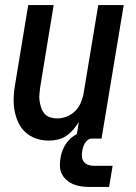

<svg xmlns="http://www.w3.org/2000/svg" viewBox="-20 -550 540 762"><path d="M174 8Q147 8 122.5 -0.5Q98 -9 80 -26Q62 -43 51.5 -66.5Q41 -90 37 -115.5Q33 -141 34.5 -168Q36 -195 41 -221L92 -530H193L140 -207Q138 -193 136.5 -178Q135 -163 137 -149.5Q139 -136 143.5 -122.5Q148 -109 156.5 -99Q165 -89 178.5 -84.5Q192 -80 207 -80Q226 -80 245 -87.5Q264 -95 278.5 -109.5Q293 -124 301 -143Q309 -162 312 -181L370 -530H471L383 0H282L293 -66Q283 -50 270.5 -35.5Q258 -21 242.5 -10.5Q227 0 209 4Q191 8 174 8ZM338 192Q321 192 304.5 190Q288 188 273 182Q258 176 246 166Q234 156 226.5 142.5Q219 129 218 112Q217 95 220 78Q223 56 234 34Q245 12 263.5 -3.5Q282 -19 305 -25.5Q328 -32 350 -32L345 0Q336 0 328.5 5.5Q321 11 316.5 19Q312 27 309.5 35.5Q307 44 306 52Q304 63 305.5 74Q307 85 313.5 93Q320 101 330.5 104.5Q341 108 352 108H427L413 192Z"/></svg>

Font: Iosevka Curly Semibold Oblique
Style: Regular
Weight: 600
Italic angle: -9°
Monospace: yes
Designer: Belleve Invis
Foundry: Belleve Invis
Version: Version 11.1.0; ttfautohint (v1.8.3)